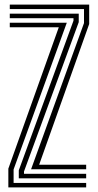

<svg xmlns="http://www.w3.org/2000/svg" viewBox="-20 -820 427 840"><path d="M116 -79.5 347.5 -719V-780.2H22.8V-800H370.2V-715L151.2 -99.2H357V-79.5ZM62.2 -39.8V-74.8L301.5 -729.5V-740.5H22.8V-760.2H324.5V-723.2L85 -69.8V-59.5H357V-39.8ZM16.5 0V-82.2L237.2 -700.8H22.8V-720.5H272.2L39.5 -78.8V-19.8H357V0Z"/></svg>

Font: Big Shoulders Inline Text
Style: Bold
Weight: 700
Designer: Patric King
Foundry: XO Type Co
Version: Version 1.000